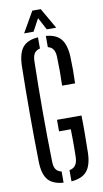

<svg xmlns="http://www.w3.org/2000/svg" viewBox="-104 -1003 568 1056"><g transform="rotate(-10 180.0 -475.0)"><path d="M162 5.9Q101.6 1.3 75.3 -30.7Q49.1 -62.8 47.5 -129.8Q46 -196.4 45.5 -263.9Q44.9 -331.4 44.9 -398.9Q44.9 -466.4 45.5 -533.7Q46 -601 47.5 -667.4Q49.6 -736.7 76 -769.2Q102.4 -801.7 162 -805.9V-743.4Q141 -738.8 131 -724.1Q121 -709.4 120 -682.1Q118.2 -611.3 117.5 -540.8Q116.8 -470.4 116.8 -400.3Q116.8 -330.2 117.5 -260Q118.2 -189.7 120 -118.5Q120.2 -91.6 130.2 -76.4Q140.2 -61.2 162 -56.6ZM206 6.3V-56.2Q228.3 -60.4 239.5 -75.6Q250.8 -90.8 252 -118.5Q252.6 -144.3 252.9 -171Q253.1 -197.7 252.9 -224.2Q252.6 -250.7 252 -276.5H186.3V-340.9H322.9Q324.2 -302.2 323.9 -250.1Q323.6 -198.1 322.3 -129.8Q319.7 -62.5 292.6 -30.4Q265.5 1.7 206 6.3ZM246.6 -521.1Q248.1 -560.6 248.1 -601.6Q248.1 -642.7 246.6 -682.1Q245.6 -708.8 235.7 -723.7Q225.8 -738.6 206 -743.2V-805.9Q263 -801.3 289.4 -769.4Q315.8 -737.5 319.1 -670.8Q320.6 -633.5 320.6 -596.2Q320.6 -558.9 319.1 -521.1ZM90.8 -840.6 156.9 -955.8H203.9L270 -840.6H217.4L180.8 -909.7L143.5 -840.6Z"/></g></svg>

Font: Big Shoulders Stencil Thin
Style: Regular
Weight: 100
Designer: Patric King
Foundry: XO Type Co
Version: Version 2.001